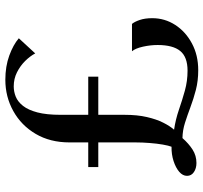

<svg xmlns="http://www.w3.org/2000/svg" viewBox="-42 -750 798 755"><g transform="rotate(-90 357.5 -373.0)"><path d="M458.5 7Q417 7 381.2 -2.2Q345.5 -11.5 313.5 -23.5Q281.5 -35.5 251.8 -45Q222 -54.5 191.5 -55Q170 -30.5 146.2 -15.2Q122.5 0 93.5 0Q72.5 0 57.8 -10Q43 -20 43 -37Q43 -54 59 -67.8Q75 -81.5 101.2 -90Q127.5 -98.5 157.5 -98Q162 -109.5 166 -132.5Q170 -155.5 172.2 -184Q174.5 -212.5 174.5 -239.5V-386H77.5V-425.5H174.5V-499Q174.5 -575.5 208 -632.2Q241.5 -689 297.8 -720.2Q354 -751.5 421 -751.5Q473.5 -751.5 516 -736Q558.5 -720.5 584 -698.5L524.5 -634Q514 -654 494.8 -673.5Q475.5 -693 450 -705.8Q424.5 -718.5 395 -718.5Q374 -718.5 354.2 -710.5Q334.5 -702.5 318.2 -682Q302 -661.5 292.5 -625.5Q283 -589.5 283 -533.5V-425.5H433V-386H283V-282.5Q283 -232.5 274.2 -194.8Q265.5 -157 252.2 -130.8Q239 -104.5 224.5 -88Q265 -82 302.8 -69Q340.5 -56 378.2 -45.5Q416 -35 456.5 -35Q510.5 -35 534 -63.8Q557.5 -92.5 557.5 -152.5Q557.5 -181 551 -210.2Q544.5 -239.5 533 -253.5H640.5Q649 -243.5 656 -223Q663 -202.5 663 -174Q663 -124.5 636.5 -83.5Q610 -42.5 563.8 -17.8Q517.5 7 458.5 7Z"/></g></svg>

Font: Merriweather 120pt
Style: Regular
Weight: 400
Version: Version 2.100